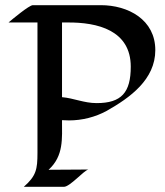

<svg xmlns="http://www.w3.org/2000/svg" viewBox="-20 -723 638 743"><path d="M581 -529C581 -647 476 -703 370 -703H107C93 -703 27 -648 13 -636H125V-131C125 -68 120 -42 72 0H227C251 0 304 -63 322 -67L168 -66C227 -120 220 -186 220 -258C229 -258 238 -257 247 -257C298 -257 349 -270 393 -294C483 -345 581 -415 581 -529ZM486 -465C486 -365 450 -324 354 -324C305 -324 266 -343 220 -347V-636H241C357 -637 486 -606 486 -465Z"/></svg>

Font: Fondamento
Style: Regular
Weight: 400
Designer: Astigmatic (AOETI)
Foundry: Astigmatic (AOETI)
Version: Version 1.001